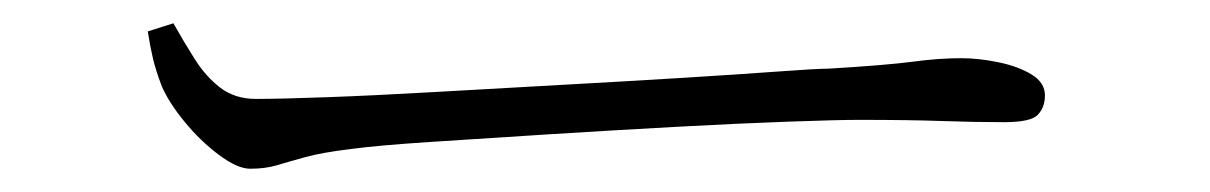

<svg xmlns="http://www.w3.org/2000/svg" viewBox="-20 -428 1040 165"><path d="M195 -283Q184 -283 168 -295Q152 -307 138.5 -323.5Q125 -340 119 -354Q114 -367 111.5 -377.5Q109 -388 107 -401L129 -408Q138 -392 147.5 -377Q157 -362 169.5 -352.5Q182 -343 200 -343Q221 -343 262 -344.5Q303 -346 355 -349Q407 -352 461.5 -355Q516 -358 565 -361Q614 -364 648 -366.5Q682 -369 692 -369Q742 -372 764.5 -375Q787 -378 806 -378Q821 -378 838 -374.5Q855 -371 866.5 -364Q878 -357 878 -346Q878 -336 872 -329.5Q866 -323 843 -323Q818 -323 789.5 -324Q761 -325 718 -325Q701 -325 658.5 -323.5Q616 -322 561 -319Q506 -316 450.5 -312.5Q395 -309 349.5 -306Q304 -303 282 -300Q257 -297 242.5 -293Q228 -289 218 -286Q208 -283 195 -283Z"/></svg>

Font: Noto Serif JP ExtraLight ExtraLight
Style: Regular
Weight: 250
Version: Version 2.003-H1;hotconv 1.1.1;makeotfexe 2.6.0